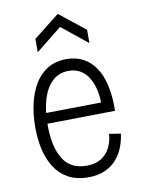

<svg xmlns="http://www.w3.org/2000/svg" viewBox="-85 -798 639 867"><g transform="rotate(-10 234.5 -364.5)"><path d="M251 11Q196 11 158 -10Q120 -31 96.5 -68Q73 -105 62.5 -152Q52 -199 52 -252Q52 -310 63.5 -360.5Q75 -411 98 -449.5Q121 -488 157.5 -510Q194 -532 244 -532Q287 -532 320 -514.5Q353 -497 376 -463Q399 -429 410 -379Q421 -329 420 -264L88 -259V-308L383 -312L364 -283Q367 -344 353 -387.5Q339 -431 311.5 -454.5Q284 -478 244 -478Q201 -478 171 -451Q141 -424 125 -374Q109 -324 109 -253Q109 -154 143 -98Q177 -42 251 -42Q280 -42 301.5 -50.5Q323 -59 338.5 -75Q354 -91 363.5 -114Q373 -137 375 -166L428 -158Q424 -126 412 -95.5Q400 -65 378.5 -41Q357 -17 325 -3Q293 11 251 11ZM122 -585V-646L241 -740L359 -646V-585L241 -680Z"/></g></svg>

Font: Bricolage Grotesque SemiCondensed ExtraLight
Style: Regular
Weight: 250
Width: 4
Designer: Mathieu Triay
Foundry: Atelier Triay
Version: Version 1.000;gftools[0.9.30]